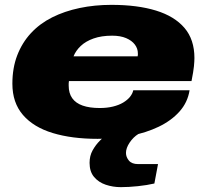

<svg xmlns="http://www.w3.org/2000/svg" viewBox="-20 -560 851 791"><path d="M382 12Q276 12 197 -12Q118 -36 74.5 -86.5Q31 -137 31 -215Q31 -280 51 -332Q71 -384 107 -423Q144 -463 195 -488.5Q246 -514 308 -527Q370 -540 439 -540Q546 -540 622.5 -516.5Q699 -493 740 -445Q781 -397 781 -321Q781 -308 779 -287Q777 -266 769 -226H264Q263 -221 263 -216.5Q263 -212 263 -207Q263 -176 277.5 -155.5Q292 -135 320.5 -125Q349 -115 391 -115Q421 -115 445.5 -121Q470 -127 487.5 -137.5Q505 -148 515.5 -161Q526 -174 529 -188H761Q753 -138 719.5 -100.5Q686 -63 634 -38Q582 -13 517.5 -0.5Q453 12 382 12ZM283 -328H547Q548 -331 548 -334Q548 -337 548 -340Q548 -360 535.5 -376.5Q523 -393 499.5 -403Q476 -413 442 -413Q398 -413 365.5 -401.5Q333 -390 312.5 -370.5Q292 -351 283 -328ZM478 211Q445 211 415.5 201Q386 191 367.5 169Q349 147 349 111Q349 82 361.5 59.5Q374 37 391.5 19.5Q409 2 425 -12H551L550 -8Q529 5 514 27.5Q499 50 499 70Q499 87 511 101.5Q523 116 549 116H631L616 196Q586 203 548 207Q510 211 478 211Z"/></svg>

Font: Archivo Expanded Black
Style: Italic
Weight: 900
Width: 7
Italic angle: -10°
Designer: Hector Gatti
Foundry: Omnibus-Type
Version: Version 2.001